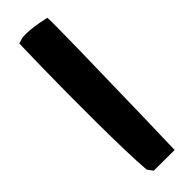

<svg xmlns="http://www.w3.org/2000/svg" viewBox="-250 -736 750 750"><g transform="rotate(-45 125.0 -360.5)"><path d="M78.6 4.9 62 -17.6Q54.7 -110.8 54 -285.9Q53.2 -460.9 55.7 -589.4L58.6 -717.8L83 -725.1Q128.4 -729.5 206.5 -711.4Q209.5 -710.9 206.1 -531.7Q202.6 -352.5 198.2 -173.8L193.4 5.4Z"/></g></svg>

Font: Noot
Style: Regular
Weight: 400
Designer: Amos Jerbi
Foundry: Amos Jerbi
Version: Version 1.000;PS 001.001;hotconv 1.0.56